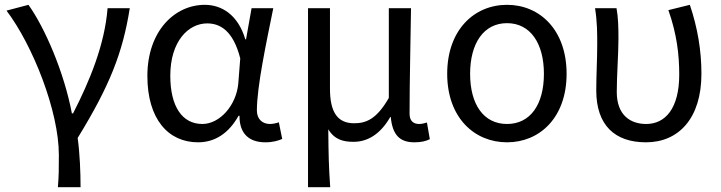

<svg xmlns="http://www.w3.org/2000/svg" viewBox="-20 -577 2989 796"><path d="M220 199H314C314 137 311 60 302 -5C436 -223 489 -360 518 -543H426C414 -392 353 -244 283 -107H278C246 -277 166 -462 98 -557L7 -533C116 -389 224 -116 224 65C224 125 224 150 220 199Z M801 13C871 13 928 -24 969 -97H973C972 -21 1015 13 1080 13C1112 13 1134 6 1150 -1L1136 -70C1125 -66 1111 -63 1099 -63C1069 -63 1045 -82 1045 -119C1045 -218 1084 -400 1113 -543H1023L1000 -414H997C966 -518 897 -557 829 -557C704 -557 591 -448 591 -262C591 -84 677 13 801 13ZM819 -63C735 -63 686 -136 686 -263C686 -406 761 -480 839 -480C890 -480 946 -453 976 -335L968 -232C960 -140 891 -63 819 -63Z M1257 199H1349C1343 114 1342 66 1341 -41C1367 2 1403 11 1446 11C1505 11 1558 -22 1598 -92H1600C1607 -19 1636 13 1698 13C1727 13 1746 8 1762 0L1750 -69C1737 -65 1727 -63 1718 -63C1694 -63 1678 -75 1678 -106C1678 -237 1682 -396 1684 -543H1592V-171C1541 -82 1497 -66 1448 -66C1377 -66 1348 -115 1348 -210V-543H1257Z M2082 13C2218 13 2329 -90 2329 -271C2329 -453 2218 -557 2082 -557C1946 -557 1834 -453 1834 -271C1834 -90 1946 13 2082 13ZM2082 -63C1985 -63 1929 -144 1929 -271C1929 -397 1985 -481 2082 -481C2179 -481 2235 -397 2235 -271C2235 -144 2179 -63 2082 -63Z M2658 13C2794 13 2888 -87 2888 -271C2888 -368 2872 -462 2840 -557L2751 -535C2786 -436 2796 -351 2796 -268C2796 -127 2738 -63 2659 -63C2594 -63 2537 -99 2537 -196C2537 -263 2544 -355 2544 -416C2544 -464 2543 -505 2536 -543H2447C2456 -486 2456 -438 2456 -394C2456 -330 2452 -266 2452 -202C2452 -58 2529 13 2658 13Z"/></svg>

Font: Noto Sans Mono CJK JP Regular
Style: Regular
Weight: 400
Designer: Ryoko NISHIZUKA (kana & ideographs); Paul D. Hunt (Latin, Greek & Cyrillic); Wenlong ZHANG (bopomofo); Sandoll Communica
Foundry: Adobe Systems Incorporated
Version: Version 1.004;PS 1.004;hotconv 1.0.82;makeotf.lib2.5.63406